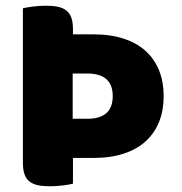

<svg xmlns="http://www.w3.org/2000/svg" viewBox="-20 -643 637 671"><path d="M234 -386V-228H287Q329 -228 351.5 -247.5Q374 -267 374 -307Q374 -347 351.5 -366.5Q329 -386 287 -386ZM235 -523H306Q367 -523 413.5 -507.5Q460 -492 490.5 -463.5Q521 -435 536.5 -395.5Q552 -356 552 -307Q552 -258 536.5 -218.5Q521 -179 490.5 -150.5Q460 -122 413.5 -106.5Q367 -91 306 -91H235V-1Q224 2 200.5 5Q177 8 154 8Q131 8 113.5 4.5Q96 1 84 -8Q72 -17 66 -33Q60 -49 60 -75V-614Q71 -617 94.5 -620Q118 -623 141 -623Q164 -623 181.5 -619.5Q199 -616 211 -607Q223 -598 229 -582Q235 -566 235 -540Z"/></svg>

Font: Baloo Bhai
Style: Regular
Weight: 400
Designer: Supriya Tembe, Noopur Datye and Ek Type
Foundry: Ek Type
Version: Version 1.100;PS 1.000;hotconv 1.0.88;makeotf.lib2.5.647800;